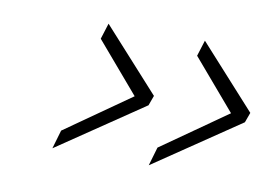

<svg xmlns="http://www.w3.org/2000/svg" viewBox="-44 -455 590 416"><g transform="rotate(10 250.5 -247.5)"><path d="M281 -232 289 -254 165 -391 154 -356 248 -246 104 -145 92 -104ZM493 -232 501 -254 377 -391 366 -356 460 -246 316 -145 304 -104Z"/></g></svg>

Font: RazerF5 Thin
Style: Italic
Weight: 250
Foundry: Razer Inc.
Version: Version 2